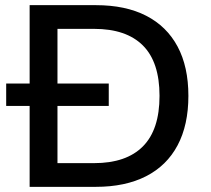

<svg xmlns="http://www.w3.org/2000/svg" viewBox="-20 -725 819 745"><path d="M95 0V-705H352Q467 -705 547 -664Q627 -623 669 -544.5Q711 -466 711 -353Q711 -240 669 -161Q627 -82 546.5 -41Q466 0 352 0ZM203 -92H345Q470 -92 534.5 -157Q599 -222 599 -353Q599 -484 534.5 -548.5Q470 -613 345 -613H203ZM4 -314V-401H402V-314Z"/></svg>

Font: Nunito Sans 9pt SemiBold
Style: Regular
Weight: 600
Version: Version 3.101;gftools[0.9.27]